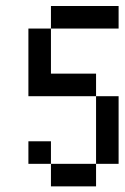

<svg xmlns="http://www.w3.org/2000/svg" viewBox="-20 -482 425 655"><path d="M230.8 -461.5H307.7V-384.6H230.8ZM153.8 -461.5H230.8V-384.6H153.8ZM153.8 -230.8H230.8V-153.8H153.8ZM230.8 -230.8H307.7V-153.8H230.8ZM307.7 -153.8H384.6V-76.9H307.7ZM307.7 -76.9H384.6V0H307.7ZM307.7 0H384.6V76.9H307.7ZM230.8 76.9H307.7V153.8H230.8ZM153.8 76.9H230.8V153.8H153.8ZM76.9 -384.6H153.8V-307.7H76.9ZM76.9 -307.7H153.8V-230.8H76.9ZM76.9 0H153.8V76.9H76.9ZM307.7 -461.5H384.6V-384.6H307.7ZM76.9 -230.8H153.8V-153.8H76.9Z"/></svg>

Font: Jacquarda Bastarda 9
Style: Regular
Weight: 400
Designer: Sarah Cadigan-Fried
Version: Version 1.000; ttfautohint (v1.8.4.7-5d5b)